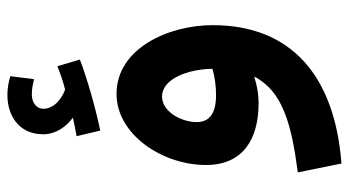

<svg xmlns="http://www.w3.org/2000/svg" viewBox="-232 -481 943 519"><g transform="rotate(-90 239.5 -221.5)"><path d="M146 -422C209 -435 288 -458 338 -477L320 -538C301 -530 280 -523 257 -517C234 -525 205 -546 205 -576C205 -594 221 -607 244 -607C259 -607 272 -604 285 -601L293 -665C278 -670 260 -673 242 -673C188 -673 136 -643 136 -576C136 -543 156 -514 181 -496C168 -493 153 -490 131 -486ZM57 230C294 212 431 94 431 -118C431 -238 368 -378 245 -378C136 -378 53 -255 53 -136C53 -37 122 6 220 6C247 6 271 1 292 -6C253 71 163 95 33 112ZM169 -161C169 -204 198 -255 238 -255C286 -255 312 -185 313 -119C291 -112 265 -109 242 -109C191 -109 169 -128 169 -161Z"/></g></svg>

Font: Noto Sans Arabic SemBd
Style: Regular
Weight: 600
Designer: Monotype Design Team, Nadine Chahine, Nizar Qandah and Khaled Hosny
Foundry: Monotype Imaging Inc.
Version: Version 2.012